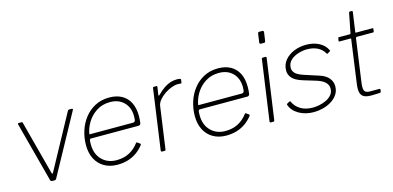

<svg xmlns="http://www.w3.org/2000/svg" viewBox="-69 -1153 3222 1573"><g transform="rotate(-15 1541.5 -366.0)"><path d="M526 -530Q531 -530 533.5 -527Q536 -524 534 -520L255 -10Q252 -4 248 -2Q244 0 237 0H223Q216 0 210.5 -3Q205 -6 204 -11L69 -521Q68 -530 77 -530H99Q104 -530 107 -528Q110 -526 110 -521L230 -67Q235 -47 246 -70L493 -524Q497 -530 504 -530H526Z M772 10Q708 10 660.5 -17.5Q613 -45 587.5 -94.5Q562 -144 562 -211Q562 -273 580.5 -331.5Q599 -390 635.5 -437Q672 -484 725 -512Q778 -540 846 -540Q908 -540 952 -515.5Q996 -491 1019.5 -444.5Q1043 -398 1043 -331Q1043 -317 1042 -302.5Q1041 -288 1039 -272Q1038 -265 1033 -259.5Q1028 -254 1020 -254H614Q608 -254 605 -246.5Q602 -239 602 -208Q602 -126 650 -77Q698 -28 774 -28Q835 -28 882 -52.5Q929 -77 963 -123Q967 -127 969.5 -126.5Q972 -126 974 -124L995 -109Q1000 -106 997 -98Q969 -62 934.5 -38Q900 -14 859.5 -2Q819 10 772 10ZM982 -290Q993 -290 998.5 -298Q1004 -306 1004 -339Q1004 -413 960 -457.5Q916 -502 843 -502Q777 -502 727.5 -470Q678 -438 648.5 -389Q619 -340 612 -290Z M1151 0Q1147 0 1144 -3Q1141 -6 1142 -10L1214 -522Q1215 -527 1216.5 -528.5Q1218 -530 1222 -530H1243Q1248 -530 1250 -528Q1252 -526 1251 -521L1241 -455Q1240 -450 1243 -449.5Q1246 -449 1250 -453Q1283 -486 1311.5 -505Q1340 -524 1366.5 -532Q1393 -540 1419 -540Q1439 -540 1447 -537Q1455 -534 1454 -529L1450 -503Q1450 -501 1449.5 -500Q1449 -499 1447 -499Q1443 -499 1436 -499.5Q1429 -500 1417 -500Q1393 -500 1362.5 -488.5Q1332 -477 1303.5 -457.5Q1275 -438 1255 -413.5Q1235 -389 1232 -364L1182 -8Q1181 -4 1179.5 -2Q1178 0 1173 0H1151Z M1695 10Q1631 10 1583.5 -17.5Q1536 -45 1510.5 -94.5Q1485 -144 1485 -211Q1485 -273 1503.5 -331.5Q1522 -390 1558.5 -437Q1595 -484 1648 -512Q1701 -540 1769 -540Q1831 -540 1875 -515.5Q1919 -491 1942.5 -444.5Q1966 -398 1966 -331Q1966 -317 1965 -302.5Q1964 -288 1962 -272Q1961 -265 1956 -259.5Q1951 -254 1943 -254H1537Q1531 -254 1528 -246.5Q1525 -239 1525 -208Q1525 -126 1573 -77Q1621 -28 1697 -28Q1758 -28 1805 -52.5Q1852 -77 1886 -123Q1890 -127 1892.5 -126.5Q1895 -126 1897 -124L1918 -109Q1923 -106 1920 -98Q1892 -62 1857.5 -38Q1823 -14 1782.5 -2Q1742 10 1695 10ZM1905 -290Q1916 -290 1921.5 -298Q1927 -306 1927 -339Q1927 -413 1883 -457.5Q1839 -502 1766 -502Q1700 -502 1650.5 -470Q1601 -438 1571.5 -389Q1542 -340 1535 -290Z M2105 -11Q2104 -4 2102.5 -2Q2101 0 2093 0H2076Q2069 0 2066.5 -2.5Q2064 -5 2065 -11L2137 -521Q2138 -527 2139.5 -528.5Q2141 -530 2146 -530H2168Q2173 -530 2175.5 -527.5Q2178 -525 2177 -519ZM2201 -659Q2200 -652 2198 -648Q2196 -644 2188 -644H2161Q2154 -644 2152 -648.5Q2150 -653 2151 -659L2161 -730Q2163 -742 2174 -742H2200Q2205 -742 2208.5 -738Q2212 -734 2211 -728Z M2438 10Q2365 10 2311 -21.5Q2257 -53 2240 -103Q2237 -110 2242 -113L2265 -126Q2268 -128 2270.5 -126.5Q2273 -125 2274 -122Q2294 -78 2336 -53Q2378 -28 2440 -28Q2464 -28 2494.5 -34Q2525 -40 2553 -53.5Q2581 -67 2599.5 -89Q2618 -111 2618 -144Q2618 -173 2593.5 -196.5Q2569 -220 2514 -236L2415 -266Q2351 -286 2327.5 -314.5Q2304 -343 2304 -376Q2304 -428 2334.5 -464.5Q2365 -501 2413 -520.5Q2461 -540 2515 -540Q2577 -540 2624 -516Q2671 -492 2693 -446Q2695 -443 2694 -441Q2693 -439 2690 -437L2669 -424Q2667 -423 2664.5 -424Q2662 -425 2660 -428Q2641 -463 2603.5 -482.5Q2566 -502 2512 -502Q2478 -502 2439 -490Q2400 -478 2373 -452.5Q2346 -427 2346 -387Q2346 -365 2363.5 -345Q2381 -325 2431 -308L2560 -266Q2610 -250 2635 -219.5Q2660 -189 2660 -151Q2660 -111 2640 -81Q2620 -51 2587 -30.5Q2554 -10 2515 0Q2476 10 2438 10Z M2925 0Q2875 0 2853.5 -19Q2832 -38 2832 -81Q2832 -90 2833 -100Q2834 -110 2835 -120L2886 -489Q2887 -493 2886 -494Q2885 -495 2881 -495H2788Q2782 -495 2782 -502L2786 -525Q2786 -528 2787 -529Q2788 -530 2791 -530H2885Q2888 -530 2890.5 -532.5Q2893 -535 2893 -538L2925 -701Q2926 -710 2935 -710H2949Q2954 -710 2955.5 -707Q2957 -704 2956 -698L2933 -536Q2932 -532 2933 -531Q2934 -530 2938 -530H3077Q3080 -530 3082 -528Q3084 -526 3083 -523L3080 -500Q3079 -497 3078.5 -496Q3078 -495 3074 -495H2935Q2928 -495 2926 -487L2875 -123Q2874 -113 2873 -105Q2872 -97 2872 -89Q2872 -55 2885.5 -45Q2899 -35 2924 -35H3003Q3007 -35 3009 -33Q3011 -31 3011 -27L3008 -10Q3007 -6 3003 -3Q2996 -2 2980 -1.5Q2964 -1 2948 -0.5Q2932 0 2925 0Z"/></g></svg>

Font: Libre Franklin Thin Thin
Style: Italic
Weight: 250
Italic angle: -8°
Version: Version 3.000